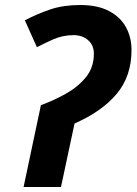

<svg xmlns="http://www.w3.org/2000/svg" viewBox="-20 -745 544 765"><path d="M74 0 143 -326Q193 -344 241.5 -371Q290 -398 322 -437Q354 -476 354 -531Q354 -565 331 -585Q308 -605 273 -605Q229 -605 190.5 -587.5Q152 -570 127 -557L79 -664Q131 -691 182 -708Q233 -725 300 -725Q369 -725 414.5 -701Q460 -677 482 -636.5Q504 -596 504 -546Q504 -441 444.5 -370.5Q385 -300 277 -253L223 0Z"/></svg>

Font: BC Sans
Style: Bold Italic
Weight: 700
Italic angle: -12°
Designer: Monotype Design Team
Province of B.C.
Foundry: Monotype Imaging Inc.
Version: Version 2.000;GOOG;noto-source:20170915:90ef993387c0